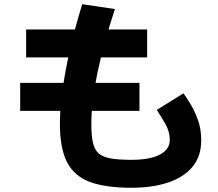

<svg xmlns="http://www.w3.org/2000/svg" viewBox="-20 -829 1040 916"><path d="M728 -304.7 855.3 -383.7Q869.2 -364.8 889 -332.3Q908.8 -299.8 924.4 -256.4Q940 -213 940 -160Q940 -82.5 897.7 -32.4Q855.3 17.7 780.5 42.2Q705.7 66.8 607.2 66.8Q484.3 66.8 409.4 39.2Q334.5 11.5 300.2 -54.8Q265.8 -121.2 265.8 -237Q265.8 -314.7 279.4 -408.7Q293 -502.7 316.9 -604.9Q340.8 -707.2 372.3 -809L528.2 -785.8Q473.3 -618.3 444.6 -480.3Q415.8 -342.3 415.8 -237Q415.8 -182.8 423.2 -149Q430.5 -115.2 450.3 -97.6Q470.2 -80 508.1 -73.2Q546 -66.5 607.2 -66.5Q696.8 -66.5 743.4 -91.9Q790 -117.3 790 -160Q790 -200.5 770 -235.7Q750 -271 728 -304.7ZM682 -688.5V-555.2H104.7V-688.5ZM645.3 -433.5V-300.2H76.3V-433.5Z"/></svg>

Font: Murecho Thin
Style: Regular
Weight: 100
Designer: Neil Summerour
Foundry: Positype
Version: Version 1.010